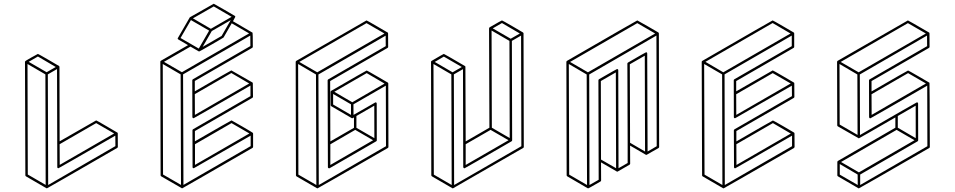

<svg xmlns="http://www.w3.org/2000/svg" viewBox="-20 -944 5167 1039"><path d="M233.9 75.2Q232.9 75.2 232.4 74.7H231.4V74.2H230.5L120.6 10.3Q117.2 8.3 117.2 4.4L115.2 -609.9H115.7Q115.7 -611.3 116.5 -612.8Q117.2 -614.3 150.4 -633.3Q183.6 -652.3 185.1 -652.3Q187 -652.3 242.9 -619.9Q298.8 -587.4 299.3 -586.9V-586.4H299.8V-585.9H300.3L300.8 -585V-584.5H301.3Q301.3 -583 301.8 -583V-582.5Q301.8 -380.9 302.7 -179.2Q499 -292.5 500.5 -292.5Q502.4 -292.5 558.3 -259.8Q614.3 -227.1 614.7 -226.6H615.2V-226.1H615.7V-225.6H616.2L617.2 -223.1L617.7 -149.4Q617.7 -145.5 614.3 -143.6Q235.8 75.2 233.9 75.2ZM303.2 -51.8 597.7 -221.7 500.5 -277.8 302.7 -163.6ZM227.1 56.6 225.6 -541.5 128.9 -597.7 130.4 0.5ZM232.4 -553.2 281.7 -581.5 185.1 -638.2 135.3 -609.4ZM240.7 57.1 604.5 -153.3 604 -210Q298.3 -33.7 296.4 -33.7Q290 -33.7 290 -40L288.6 -570.3L238.8 -541.5Z M965.8 75.2Q963.4 75.2 963.4 74.2L852.5 10.3Q849.1 8.3 849.1 4.4L847.7 -609.9Q847.7 -613.3 850.6 -615.2L997.6 -699.7L944.8 -730.5Q941.4 -732.4 941.4 -736.3Q1004.9 -847.7 1006.8 -849.6V-850.1Q1135.3 -923.8 1136.7 -923.8Q1138.2 -923.8 1194.3 -891.1Q1250.5 -858.4 1251 -857.9H1251.5L1252.4 -855.5H1252.9Q1252.9 -854 1253.4 -853L1252.9 -852.1Q1252.4 -849.6 1240.7 -829.1Q1345.7 -768.6 1346.7 -767.1Q1348.1 -763.7 1348.1 -690.9Q1348.1 -687 1344.7 -685.1L1034.2 -505.9V-449.7Q1230 -563 1231.9 -563Q1233.4 -563 1346.2 -497.6V-497.1Q1347.7 -496.6 1347.7 -496.1Q1347.7 -495.6 1348.1 -494.4Q1348.6 -493.2 1349.1 -419.9Q1348.6 -416.5 1345.7 -414.6L1034.7 -234.9V-179.2Q1231 -292.5 1232.9 -292.5Q1234.4 -292.5 1291 -259.5Q1347.7 -226.6 1348.4 -224.9Q1349.1 -223.1 1349.6 -221.7V-149.4Q1349.6 -145.5 1346.2 -143.6Q967.8 75.2 965.8 75.2ZM972.7 56.6 1336.4 -153.3V-210Q1030.3 -33.7 1028.8 -33.7Q1022 -33.7 1022 -40L1021.5 -238.8Q1021.5 -242.7 1024.9 -244.6L1335.4 -423.8V-481Q1029.8 -304.2 1027.8 -304.2Q1022 -304.2 1021 -311L1020.5 -509.3Q1021 -513.2 1023.9 -515.1L1335 -694.8L1334.5 -751.5L970.7 -541.5ZM959.5 56.6 957.5 -541.5 860.8 -597.7 862.3 0.5ZM1076.7 -690.4 1179.2 -749.5 1228.5 -835 1126 -775.9ZM1121.1 -788.1 1233.4 -853 1136.7 -909.2 1023.9 -844.7ZM1055.7 -681.2 1111.8 -778.3 1013.2 -835.4 957 -738.3ZM964.4 -553.2 1328.1 -763.2 1233.9 -817.9 1189.9 -741.2Q1189 -739.7 1124.5 -702.6Q1060.1 -665.5 1058.1 -665.5Q1057.1 -665.5 1056.4 -665.8Q1055.7 -666 1055.4 -666Q1055.2 -666 1010.7 -691.9L867.2 -609.4ZM1034.7 -322.3 1328.6 -492.2 1231.9 -548.8 1034.2 -434.6ZM1035.2 -51.8 1329.6 -221.7 1232.9 -277.8 1035.2 -163.6Z M1698.2 75.2H1696.3L1585 10.7Q1582 8.8 1581.5 4.9L1580.1 -609.4Q1580.6 -612.8 1583.5 -614.7Q1961.9 -833.5 1963.4 -833.5Q1965.3 -833.5 2021.5 -800.8L2077.6 -768.1L2078.1 -767.6H2078.6L2079.1 -766.6Q2079.1 -766.1 2079.6 -766.1V-765.1Q2080.1 -765.1 2080.1 -763.7V-763.2Q2080.6 -763.2 2080.6 -690.4Q2080.6 -686.5 2077.1 -684.6L1766.6 -505.4L1767.6 -178.7L1895.5 -252.4V-308.6L1887.7 -304.2H1884.3L1772.9 -369.1Q1769.5 -371.1 1769.5 -375L1769 -447.3Q1769.5 -447.3 1769.5 -447.8Q1769.5 -451.2 1772.5 -452.6Q1962.4 -562.5 1964.4 -562.5Q1966.3 -562.5 2022.2 -530Q2078.1 -497.6 2078.6 -497.1L2079.1 -496.6Q2079.6 -496.6 2079.6 -496.1L2080.1 -495.1H2080.6V-494.6L2081.1 -492.7L2082 -148.9Q2082 -145 2078.6 -143.1Q1700.7 75.2 1698.2 75.2ZM1879.4 -322.3V-379.4L1782.7 -435.5V-378.4ZM1886.2 -390.6 2061 -491.7 1964.4 -548.3 1789.1 -447.3ZM1767.6 -51.3 1999 -185.1 1902.3 -241.2 1767.6 -163.1ZM2005.9 -196.3 2005.4 -372.1 1908.7 -316.4V-252.4ZM1691.9 57.1 1689.9 -541 1593.3 -597.7 1594.7 1ZM1696.8 -552.7 2060.5 -762.7 1963.4 -818.8 1599.6 -608.9ZM1705.1 57.1 2068.8 -152.8 2067.9 -480.5 1892.6 -379.4Q1892.6 -345.2 1893.1 -322.3Q2010.3 -390.1 2011.7 -390.1Q2018.6 -390.1 2018.6 -383.3L2019 -184.1Q2018.6 -180.7 2015.6 -179.2L1762.7 -33.2Q1754.4 -33.2 1754.4 -39.6L1752.9 -509.3Q1753.4 -512.7 1756.3 -514.6L2067.4 -694.3L2066.9 -751L1703.1 -541Q1704.6 -242.2 1705.1 57.1Z M2431.2 75.2H2429.2L2317.4 10.3Q2314.5 8.3 2314 4.4L2312.5 -609.9Q2313 -613.3 2315.9 -614.7Q2379.9 -652.3 2381.8 -652.3Q2383.8 -652.3 2495.6 -586.9L2496.6 -586.4V-585.9H2497.1V-585.4L2498 -585L2498.5 -582L2500 -178.7L2628.4 -252.9L2626.5 -791H2627Q2627 -794.4 2629.9 -796.4Q2694.3 -833.5 2696.3 -833.5Q2698.2 -833.5 2754.9 -800.8L2810.5 -768.1V-767.6H2811V-767.1H2811.5L2812 -766.1V-765.6H2812.5Q2812.5 -764.2 2813 -764.2L2814.5 -148.9Q2814.5 -145.5 2811.5 -143.6Q2432.6 75.2 2431.2 75.2ZM2743.7 -734.4 2793 -762.7 2696.3 -819.3 2646.5 -790.5ZM2738.3 -196.8 2736.8 -722.7 2640.1 -778.8 2641.6 -252.9ZM2500 -51.3 2731.9 -185.1 2634.8 -241.2 2500 -163.6ZM2424.3 57.1 2422.4 -541.5 2325.7 -597.7 2327.6 1ZM2429.2 -552.7 2479 -581.5 2381.8 -637.7 2332.5 -608.9ZM2437.5 57.1 2801.3 -152.8 2799.8 -751.5 2750 -722.7 2751.5 -184.6Q2751 -181.2 2748 -179.2Q2495.6 -33.2 2493.7 -33.2Q2491.7 -33.2 2490.2 -34.2Q2487.3 -36.1 2486.8 -40L2485.4 -569.8L2436 -541.5Z M3163.6 75.2Q3161.1 75.2 3161.1 74.7H3160.2L3049.8 10.3Q3046.9 8.3 3046.4 4.9L3044.9 -609.4Q3045.4 -612.8 3048.3 -614.7Q3426.8 -833.5 3428.7 -833.5Q3430.2 -833.5 3486.8 -800.8L3543 -768.1V-767.6H3543.5V-767.1H3543.9L3544.4 -766.1L3545.4 -763.2L3546.9 -148.9Q3546.9 -145 3543.9 -143.1Q3480 -106.4 3479.2 -106.2Q3478.5 -106 3477.5 -106L3475.1 -106.4L3389.6 -156.2L3390.1 -58.1Q3389.6 -54.7 3386.7 -52.7Q3322.8 -15.6 3322 -15.4Q3321.3 -15.1 3320.3 -15.1Q3319.3 -15.1 3318.6 -15.4Q3317.9 -15.6 3317.4 -16.1L3232.4 -65.4L3232.9 32.2Q3232.9 36.1 3229.5 38.1Q3165.5 75.2 3163.6 75.2ZM3156.7 57.1 3154.8 -541 3058.1 -597.7 3060.1 1ZM3161.6 -552.7 3525.4 -762.7 3428.7 -818.8 3064.9 -608.9ZM3314 -33.7 3312.5 -552.2 3231.4 -505.4 3232.4 -80.6ZM3470.7 -124 3469.2 -642.6 3388.2 -596.2 3389.6 -171.4ZM3169.9 57.1 3219.7 28.8 3218.3 -509.3Q3218.3 -512.7 3221.2 -515.1Q3316.9 -570.3 3318.8 -570.3Q3325.7 -570.3 3325.7 -563.5L3327.1 -33.7L3376.5 -62V-167.5L3375 -599.6Q3375 -603.5 3378.4 -605.5Q3474.1 -661.1 3476.1 -661.1Q3482.4 -661.1 3482.4 -654.3L3484.4 -124L3533.7 -152.8L3532.2 -751.5L3168.5 -541Z M3896 75.2H3894L3782.2 10.3Q3779.3 8.3 3779.3 4.9L3777.3 -609.9Q3777.8 -613.3 3780.8 -614.7Q4159.2 -833.5 4161.1 -833.5Q4163.1 -833.5 4219 -801Q4274.9 -768.6 4275.4 -768.1L4276.4 -767.1V-766.6Q4276.9 -766.6 4276.9 -766.4Q4276.9 -766.1 4277.3 -765.6L4277.8 -763.7V-690.4Q4277.8 -687 4274.9 -685.1L3963.9 -505.4V-449.7Q4160.2 -563 4161.6 -563Q4163.6 -563 4219.7 -530.3Q4275.9 -497.6 4276.4 -497.1Q4276.9 -497.1 4276.9 -496.6V-496.1H4277.3V-495.6H4277.8L4278.3 -492.7Q4278.8 -492.7 4278.8 -419.9Q4278.8 -416 4275.4 -414.1L3964.8 -234.9V-178.7Q4160.6 -292 4162.6 -292Q4164.6 -292 4221.2 -259.3L4276.9 -226.6L4277.8 -225.6V-225.1H4278.3L4278.8 -224.1L4279.3 -222.2L4279.8 -148.9Q4279.3 -145.5 4276.4 -143.1Q3897.9 75.2 3896 75.2ZM3965.3 -51.3 4259.3 -221.2 4162.6 -277.8 3964.8 -163.6ZM3964.4 -322.3 4258.8 -492.2 4161.6 -548.3 3963.9 -434.1ZM3889.2 57.1 3887.7 -541.5 3790.5 -597.7 3792.5 1ZM3894 -552.7 4257.8 -762.7 4161.1 -819.3 3797.4 -609.4ZM3902.3 57.1 4266.1 -152.8V-210Q3960.4 -33.2 3958.5 -33.2Q3952.1 -33.2 3952.1 -40L3951.2 -238.3Q3951.7 -242.2 3954.6 -244.1L4265.6 -423.8L4265.1 -480.5Q3959.5 -304.2 3958 -304.2Q3951.2 -304.2 3951.2 -310.5L3950.7 -509.3Q3950.7 -513.2 3954.1 -515.1L4264.6 -694.3V-751.5L3900.9 -541.5Z M4627.9 75.2H4626L4514.6 10.3Q4511.2 8.3 4511.2 4.9V-67.9Q4511.7 -71.3 4514.6 -73.2L4825.2 -252.9V-308.6Q4629.4 -195.3 4627.4 -195.3Q4626 -195.3 4513.7 -260.3Q4510.7 -262.2 4510.7 -266.1L4509.8 -609.4Q4510.3 -612.8 4512.7 -614.7Q4891.6 -833.5 4893.1 -833.5Q4895 -833.5 5007.3 -768.1H5007.8Q5007.8 -767.6 5008.1 -767.3Q5008.3 -767.1 5008.8 -767.1L5009.8 -763.2Q5010.3 -763.2 5010.3 -690.4Q5010.3 -687 5006.8 -684.6L4696.3 -505.4V-449.2Q4892.1 -562.5 4894 -562.5Q4896 -562.5 4951.9 -530Q5007.8 -497.6 5008.3 -497.1H5008.8L5009.8 -495.1Q5010.7 -495.1 5011.7 -148.9Q5011.7 -145 5008.3 -143.1Q4630.4 75.2 4627.9 75.2ZM4696.8 -322.3 4990.7 -492.2 4894 -548.3 4696.3 -434.1ZM4620.6 -213.9 4619.6 -541 4522.9 -597.7 4523.9 -270ZM4626.5 -552.7 4990.2 -762.7 4893.1 -818.8 4529.3 -608.9ZM4621.6 57.1 4621.1 0.5 4524.4 -56.2V1ZM4627.9 -11.2 4928.7 -185.1 4832 -241.2 4531.2 -67.4ZM4935.5 -196.3 4935.1 -372.1 4838.4 -316.4V-252.9ZM4634.8 57.1 4998.5 -152.8 4997.6 -480.5Q4691.9 -303.7 4689.9 -303.7Q4684.1 -303.7 4683.1 -310.5Q4683.1 -438 4682.6 -509.3Q4683.1 -512.7 4686 -514.6L4997.1 -694.3L4996.6 -751.5L4632.8 -541Q4633.8 -377.4 4633.8 -213.4Q4939.5 -390.1 4941.4 -390.1Q4948.2 -390.1 4948.2 -383.3L4948.7 -184.6Q4948.2 -181.2 4945.3 -179.2L4634.8 0.5Z"/></svg>

Font: 3D Isometric
Style: Regular
Weight: 400
Designer: GGBotNet
Version: 1.10